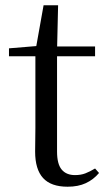

<svg xmlns="http://www.w3.org/2000/svg" viewBox="-20 -692 407 727"><path d="M155 -479V-516H340V-479ZM236 15Q173 15 143 -18Q113 -51 113 -118Q113 -142 113.5 -161Q114 -180 114 -207V-479H14V-509L135 -519L115 -504L145 -672H200L196 -501V-489V-118Q196 -71 213.5 -50Q231 -29 264 -29Q286 -29 303 -35.5Q320 -42 340 -54L355 -37Q334 -12 305 1.5Q276 15 236 15Z"/></svg>

Font: Noto Serif KR ExtraLight
Style: Regular
Weight: 400
Version: Version 2.002-H1;hotconv 1.1.0;makeotfexe 2.6.0